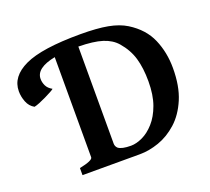

<svg xmlns="http://www.w3.org/2000/svg" viewBox="-110 -769 995 908"><g transform="rotate(-20 387.5 -315.0)"><path d="M158.7 0V-35.6Q226.1 -49.3 226.1 -65.4V-569.3Q127.9 -549.8 127.9 -495.1Q127.9 -477.5 136 -460.7Q144 -443.8 165 -432.1Q162.1 -428.7 148.7 -421.4Q135.3 -414.1 117.7 -405.5Q100.1 -397 83.3 -390.1Q66.4 -383.3 56.2 -381.3Q32.2 -394.5 21.7 -421.4Q11.2 -448.2 11.2 -475.1Q11.2 -549.3 96.9 -589.6Q182.6 -629.9 376.5 -629.9Q460 -629.9 513.9 -619.9Q567.9 -609.9 605 -586.9Q676.3 -542.5 705.1 -475.6Q733.9 -408.7 733.9 -330.1Q733.9 -238.8 707 -175.5Q680.2 -112.3 637 -73.5Q593.8 -34.7 543.9 -17.3Q494.1 0 447.8 0ZM422.4 -52.2Q449.2 -52.2 480.5 -66.9Q511.7 -81.5 539.8 -112.8Q567.9 -144 585.7 -193.1Q603.5 -242.2 603.5 -311Q603.5 -377.4 589.1 -427Q574.7 -476.6 537.6 -519.5Q511.7 -549.3 467.8 -563.2Q423.8 -577.1 348.1 -578.1V-89.8Q348.1 -76.2 357.9 -66.4Q375 -52.2 422.4 -52.2Z"/></g></svg>

Font: David Libre
Style: Bold
Weight: 700
Designer: Ismar David, J. Victor Gaultney, Annie Olsen and Meir Sadan
Foundry: Monotype Imaging Inc. & SIL International
Version: Version 1.100; ttfautohint (v1.8.4.7-5d5b)